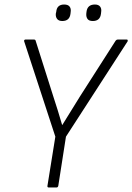

<svg xmlns="http://www.w3.org/2000/svg" viewBox="-20 -830 586 850"><path d="M196 0Q189 0 190 -7L225 -225L87 -647Q86 -651 88 -653Q90 -655 93 -655H130Q137 -655 138 -649L216 -403Q226 -372 236 -340.5Q246 -309 255 -277H256Q276 -309 295 -340Q314 -371 334 -403L492 -650Q496 -655 501 -655H541Q544 -655 545 -653Q546 -651 545 -647L272 -225L238 -7Q236 0 230 0ZM391 -737Q374 -737 367.5 -746Q361 -755 362 -769L363 -778Q367 -810 400 -810Q416 -810 423 -801Q430 -792 428 -778L427 -769Q423 -737 391 -737ZM256 -737Q240 -737 233 -746Q226 -755 227 -769L229 -778Q232 -810 264 -810Q281 -810 288 -801Q295 -792 293 -778L292 -769Q288 -737 256 -737Z"/></svg>

Font: Sofia Sans Semi Condensed Light
Style: Italic
Weight: 300
Italic angle: -9°
Version: Version 4.100